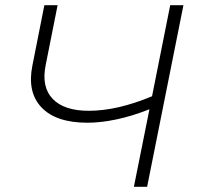

<svg xmlns="http://www.w3.org/2000/svg" viewBox="-20 -720 766 740"><path d="M496 0 556 -299Q491 -273 430 -260Q369 -247 317 -247Q196 -247 140 -306Q84 -365 105 -468L151 -700H202L156 -469Q139 -385 183 -339Q227 -293 322 -293Q432 -293 566 -349L636 -700H687L547 0Z"/></svg>

Font: Montserrat Light
Style: Italic
Weight: 300
Italic angle: -11.3°
Designer: Julieta Ulanovsky
Foundry: Julieta Ulanovsky
Version: Version 9.000; ttfautohint (v1.8.4.7-5d5b)